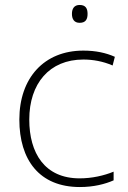

<svg xmlns="http://www.w3.org/2000/svg" viewBox="-20 -744 514 774"><path d="M301 -724C279 -724 270 -709 270 -688C270 -667 279 -652 301 -652C326 -652 333 -667 333 -688C333 -709 326 -724 301 -724ZM302 10C358 10 404 -2 438 -17V-52C399 -36 351 -25 301 -25C160 -25 98 -127 98 -262C98 -407 179 -504 316 -504C354 -504 395 -497 434 -480L443 -515C407 -531 366 -540 316 -540C158 -540 58 -430 58 -262C58 -100 138 10 302 10Z"/></svg>

Font: Noto Sans Arabic ExtLt
Style: Regular
Weight: 200
Designer: Monotype Design Team, Nadine Chahine, Nizar Qandah and Khaled Hosny
Foundry: Monotype Imaging Inc.
Version: Version 2.012